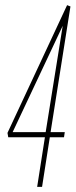

<svg xmlns="http://www.w3.org/2000/svg" viewBox="-20 -724 293 744"><path d="M12 -192 9 -209 240 -704 253 -699 176 -212H231L228 -192H173L143 0H124L154 -192ZM29 -212H157L223 -624Z"/></svg>

Font: Georama ExtraCondensed Thin
Style: Italic
Weight: 100
Width: 2
Italic angle: -9°
Designer: Jean-Baptiste Levee
Foundry: Production Type
Version: Version 1.001